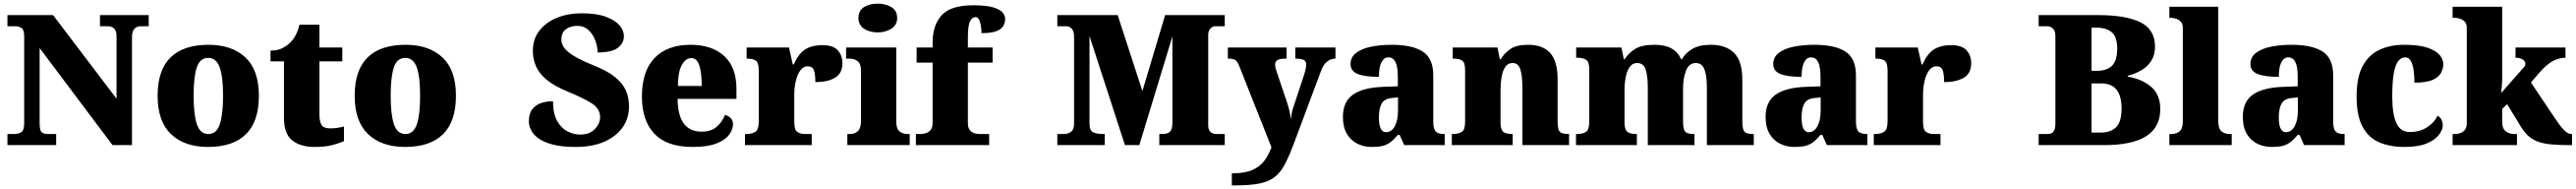

<svg xmlns="http://www.w3.org/2000/svg" viewBox="-20 -797 14169 1038"><path d="M21 0V-61H54Q81 -61 97 -71Q113 -81 113 -121V-597Q113 -634 98 -643.5Q83 -653 63 -653H21V-714H272L621 -255V-597Q621 -629 607 -641Q593 -653 573 -653H530V-714H798V-653H755Q733 -653 719.5 -639Q706 -625 706 -593V0H599L198 -533V-121Q198 -81 209 -71Q220 -61 246 -61H289V0Z M1124 10Q995 10 921 -60Q847 -130 847 -271Q847 -412 918 -481.5Q989 -551 1127 -551Q1256 -551 1330 -481.5Q1404 -412 1404 -271Q1404 -130 1333 -60Q1262 10 1124 10ZM1126 -61Q1171 -61 1189 -114.5Q1207 -168 1207 -271Q1207 -375 1188.5 -427Q1170 -479 1125 -479Q1080 -479 1062.5 -427Q1045 -375 1045 -271Q1045 -168 1063 -114.5Q1081 -61 1126 -61Z M1710 10Q1633 10 1587.5 -26Q1542 -62 1542 -150V-460H1468V-519Q1511 -519 1539 -535.5Q1567 -552 1581 -568Q1595 -582 1607.5 -606Q1620 -630 1627 -661H1737V-536H1863V-460H1737V-170Q1737 -130 1748.5 -111Q1760 -92 1796 -92Q1816 -92 1836 -95Q1856 -98 1872 -102V-22Q1854 -13 1813 -1.5Q1772 10 1710 10Z M2208 10Q2079 10 2005 -60Q1931 -130 1931 -271Q1931 -412 2002 -481.5Q2073 -551 2211 -551Q2340 -551 2414 -481.5Q2488 -412 2488 -271Q2488 -130 2417 -60Q2346 10 2208 10ZM2210 -61Q2255 -61 2273 -114.5Q2291 -168 2291 -271Q2291 -375 2272.5 -427Q2254 -479 2209 -479Q2164 -479 2146.5 -427Q2129 -375 2129 -271Q2129 -168 2147 -114.5Q2165 -61 2210 -61Z M3149 10Q3068 10 3017 -4Q2966 -18 2938 -40Q2910 -62 2899.5 -86Q2889 -110 2889 -129Q2889 -174 2908.5 -198Q2928 -222 2958 -231.5Q2988 -241 3022 -241Q3022 -173 3044.5 -133Q3067 -93 3101.5 -75.5Q3136 -58 3171 -58Q3224 -58 3252.5 -88.5Q3281 -119 3281 -153Q3281 -201 3233.5 -230.5Q3186 -260 3105 -293Q3029 -324 2987 -359Q2945 -394 2928 -434Q2911 -474 2911 -518Q2911 -582 2946.5 -628Q2982 -674 3043 -699Q3104 -724 3180 -724Q3261 -724 3312.5 -705Q3364 -686 3388 -657.5Q3412 -629 3412 -598Q3412 -561 3379.5 -535Q3347 -509 3267 -509Q3267 -543 3254 -576.5Q3241 -610 3216.5 -632.5Q3192 -655 3156 -655Q3119 -655 3093.5 -637Q3068 -619 3068 -579Q3068 -559 3081 -538Q3094 -517 3132.5 -492.5Q3171 -468 3245 -438Q3321 -408 3363.5 -373.5Q3406 -339 3423 -299.5Q3440 -260 3440 -212Q3440 -147 3404.5 -97Q3369 -47 3303.5 -18.5Q3238 10 3149 10Z M3790 10Q3648 10 3579.5 -62.5Q3511 -135 3511 -266Q3511 -407 3581 -479Q3651 -551 3778 -551Q3896 -551 3963.5 -489.5Q4031 -428 4031 -309V-254H3707Q3709 -160 3742.5 -117Q3776 -74 3840 -74Q3891 -74 3921.5 -100Q3952 -126 3968 -166Q3987 -161 3999.5 -148Q4012 -135 4012 -115Q4012 -85 3990 -56Q3968 -27 3919.5 -8.5Q3871 10 3790 10ZM3840 -325Q3840 -399 3826.5 -438.5Q3813 -478 3783 -478Q3751 -478 3730 -439Q3709 -400 3709 -325Z M4078 0V-61H4083Q4117 -61 4135.5 -73.5Q4154 -86 4154 -133V-407Q4154 -451 4139 -463Q4124 -475 4091 -475H4087V-536H4320L4341 -443H4346Q4372 -502 4409 -525.5Q4446 -549 4504 -549Q4563 -549 4588.5 -520.5Q4614 -492 4614 -450Q4614 -394 4573 -370Q4532 -346 4465 -346Q4465 -387 4457.5 -410Q4450 -433 4422 -433Q4399 -433 4382.5 -410.5Q4366 -388 4357.5 -352.5Q4349 -317 4349 -278V-128Q4349 -84 4365.5 -72.5Q4382 -61 4410 -61H4445V0Z M4808 -619Q4763 -619 4732.5 -639.5Q4702 -660 4702 -698Q4702 -739 4732.5 -758Q4763 -777 4808 -777Q4851 -777 4883 -758Q4915 -739 4915 -698Q4915 -660 4883 -639.5Q4851 -619 4808 -619ZM4641 0V-61H4653Q4682 -61 4699 -77Q4716 -93 4716 -135V-409Q4716 -446 4698 -460.5Q4680 -475 4653 -475H4634V-536H4910V-131Q4910 -91 4927.5 -76Q4945 -61 4973 -61H4984V0Z M5018 0V-61H5047Q5056 -61 5071 -65Q5086 -69 5098 -82Q5110 -95 5110 -121V-453H5022V-536H5110V-563Q5110 -659 5160 -713.5Q5210 -768 5333 -768Q5407 -768 5445 -756Q5483 -744 5496 -727Q5509 -710 5509 -693Q5509 -673 5499 -655Q5489 -637 5461 -626Q5433 -615 5379 -615Q5379 -629 5376.5 -649.5Q5374 -670 5367 -686.5Q5360 -703 5346 -703Q5327 -703 5315.5 -679.5Q5304 -656 5304 -588V-536H5440V-453H5304V-121Q5304 -95 5315 -82Q5326 -69 5341 -65Q5356 -61 5367 -61H5421V0Z M5796 0V-61H5829Q5857 -61 5872.5 -74Q5888 -87 5888 -116V-598Q5888 -627 5874.5 -640Q5861 -653 5845 -653H5796V-714H6128L6264 -297L6389 -714H6717V-653H6664Q6651 -653 6638.5 -640.5Q6626 -628 6626 -605V-108Q6626 -61 6674 -61H6717V0H6357V-61H6372Q6404 -61 6416.5 -74.5Q6429 -88 6429 -122V-597L6247 0H6168L5973 -599V-121Q5973 -81 5992.5 -71Q6012 -61 6048 -61H6057V0Z M6756 155Q6827 155 6869 136.5Q6911 118 6935 85.5Q6959 53 6974 12L6798 -431Q6787 -460 6774.5 -467.5Q6762 -475 6739 -475H6734V-536H7057V-475H7052Q7020 -475 7007 -467Q6994 -459 6994 -442Q6994 -432 6997 -421Q7000 -410 7004 -399L7057 -242Q7067 -214 7073 -187Q7079 -160 7080 -142Q7083 -164 7086.5 -180Q7090 -196 7094 -207L7154 -388Q7157 -396 7161 -414Q7165 -432 7165 -442Q7165 -461 7152 -467.5Q7139 -474 7110 -475H7105V-536H7326V-475H7322Q7270 -472 7246 -406L7095 -3Q7070 63 7047 106.5Q7024 150 6992 175Q6960 200 6909.5 210.5Q6859 221 6779 221H6756Z M7525 10Q7482 10 7446 -8Q7410 -26 7388.5 -62.5Q7367 -99 7367 -155Q7367 -238 7422 -277Q7477 -316 7588 -320L7669 -323V-375Q7669 -431 7656 -456.5Q7643 -482 7617 -482Q7593 -482 7579 -455Q7565 -428 7565 -375Q7486 -375 7447.5 -391Q7409 -407 7409 -445Q7409 -483 7439.5 -506.5Q7470 -530 7521.5 -540.5Q7573 -551 7634 -551Q7749 -551 7806.5 -513.5Q7864 -476 7864 -383V-131Q7864 -91 7876.5 -76Q7889 -61 7923 -61H7927V0H7704L7679 -56H7669Q7647 -30 7627.5 -15.5Q7608 -1 7584.5 4.5Q7561 10 7525 10ZM7604 -71Q7634 -71 7652 -103.5Q7670 -136 7670 -191V-262L7639 -259Q7597 -256 7581 -229.5Q7565 -203 7565 -152Q7565 -71 7604 -71Z M7966 0V-61H7970Q8004 -61 8021.5 -73Q8039 -85 8039 -128V-412Q8039 -453 8023.5 -464Q8008 -475 7975 -475H7971V-536H8217L8230 -472H8235Q8254 -503 8287 -527Q8320 -551 8386 -551Q8466 -551 8507 -506Q8548 -461 8548 -360V-131Q8548 -85 8560.5 -73Q8573 -61 8607 -61H8611V0H8354V-317Q8354 -381 8343 -416Q8332 -451 8300 -451Q8275 -451 8260.5 -430Q8246 -409 8240 -375Q8234 -341 8234 -301V-125Q8234 -85 8249 -73Q8264 -61 8297 -61H8301V0Z M8649 0V-61H8653Q8687 -61 8704.5 -73Q8722 -85 8722 -128V-417Q8722 -458 8704.5 -469Q8687 -480 8654 -480H8650V-536H8899L8912 -472H8917Q8937 -504 8973 -527.5Q9009 -551 9082 -551Q9193 -551 9227 -472H9232Q9249 -504 9287.5 -527.5Q9326 -551 9391 -551Q9474 -551 9519 -506Q9564 -461 9564 -360V-131Q9564 -85 9576.5 -73Q9589 -61 9623 -61H9627V0H9369V-317Q9369 -381 9355.5 -416Q9342 -451 9308 -451Q9271 -451 9254.5 -409.5Q9238 -368 9238 -312V-131Q9238 -85 9250.5 -73Q9263 -61 9297 -61H9301V0H9044V-317Q9044 -381 9032 -416Q9020 -451 8985 -451Q8960 -451 8945 -430Q8930 -409 8923 -375Q8916 -341 8916 -301V-125Q8916 -85 8931.5 -73Q8947 -61 8980 -61H8984V0Z M9850 10Q9807 10 9771 -8Q9735 -26 9713.5 -62.5Q9692 -99 9692 -155Q9692 -238 9747 -277Q9802 -316 9913 -320L9994 -323V-375Q9994 -431 9981 -456.5Q9968 -482 9942 -482Q9918 -482 9904 -455Q9890 -428 9890 -375Q9811 -375 9772.5 -391Q9734 -407 9734 -445Q9734 -483 9764.5 -506.5Q9795 -530 9846.5 -540.5Q9898 -551 9959 -551Q10074 -551 10131.5 -513.5Q10189 -476 10189 -383V-131Q10189 -91 10201.5 -76Q10214 -61 10248 -61H10252V0H10029L10004 -56H9994Q9972 -30 9952.5 -15.5Q9933 -1 9909.5 4.5Q9886 10 9850 10ZM9929 -71Q9959 -71 9977 -103.5Q9995 -136 9995 -191V-262L9964 -259Q9922 -256 9906 -229.5Q9890 -203 9890 -152Q9890 -71 9929 -71Z M10287 0V-61H10292Q10326 -61 10344.5 -73.5Q10363 -86 10363 -133V-407Q10363 -451 10348 -463Q10333 -475 10300 -475H10296V-536H10529L10550 -443H10555Q10581 -502 10618 -525.5Q10655 -549 10713 -549Q10772 -549 10797.5 -520.5Q10823 -492 10823 -450Q10823 -394 10782 -370Q10741 -346 10674 -346Q10674 -387 10666.5 -410Q10659 -433 10631 -433Q10608 -433 10591.5 -410.5Q10575 -388 10566.5 -352.5Q10558 -317 10558 -278V-128Q10558 -84 10574.5 -72.5Q10591 -61 10619 -61H10654V0Z M11194 0V-61H11246Q11267 -61 11276.5 -76Q11286 -91 11286 -116V-598Q11286 -630 11271.5 -641.5Q11257 -653 11243 -653H11194V-714H11522Q11674 -714 11754 -674.5Q11834 -635 11834 -540Q11834 -494 11813 -462Q11792 -430 11758 -410.5Q11724 -391 11684 -381V-376Q11763 -363 11813 -320Q11863 -277 11863 -198Q11863 -99 11786.5 -49.5Q11710 0 11552 0ZM11513 -408Q11569 -408 11597.5 -436Q11626 -464 11626 -530Q11626 -595 11596 -620Q11566 -645 11511 -645H11485V-408ZM11537 -69Q11590 -69 11620 -98.5Q11650 -128 11650 -201Q11650 -339 11539 -339H11485V-69Z M11913 0V-61H11924Q11952 -61 11969.5 -76Q11987 -91 11987 -131V-643Q11987 -668 11974.5 -679.5Q11962 -691 11947 -695Q11932 -699 11924 -699H11913V-760H12182V-131Q12182 -91 12199.5 -76Q12217 -61 12245 -61H12256V0Z M12475 10Q12432 10 12396 -8Q12360 -26 12338.5 -62.5Q12317 -99 12317 -155Q12317 -238 12372 -277Q12427 -316 12538 -320L12619 -323V-375Q12619 -431 12606 -456.5Q12593 -482 12567 -482Q12543 -482 12529 -455Q12515 -428 12515 -375Q12436 -375 12397.5 -391Q12359 -407 12359 -445Q12359 -483 12389.5 -506.5Q12420 -530 12471.5 -540.5Q12523 -551 12584 -551Q12699 -551 12756.5 -513.5Q12814 -476 12814 -383V-131Q12814 -91 12826.5 -76Q12839 -61 12873 -61H12877V0H12654L12629 -56H12619Q12597 -30 12577.5 -15.5Q12558 -1 12534.5 4.5Q12511 10 12475 10ZM12554 -71Q12584 -71 12602 -103.5Q12620 -136 12620 -191V-262L12589 -259Q12547 -256 12531 -229.5Q12515 -203 12515 -152Q12515 -71 12554 -71Z M13206 10Q13127 10 13068 -15Q13009 -40 12976 -100.5Q12943 -161 12943 -267Q12943 -376 12978 -437.5Q13013 -499 13072 -525Q13131 -551 13204 -551Q13286 -551 13333 -535Q13380 -519 13400 -494.5Q13420 -470 13420 -444Q13420 -424 13409 -400Q13398 -376 13364 -359.5Q13330 -343 13261 -343Q13261 -380 13256.5 -411.5Q13252 -443 13241 -462.5Q13230 -482 13211 -482Q13189 -482 13173 -463Q13157 -444 13148 -397.5Q13139 -351 13139 -268Q13139 -171 13161.5 -121.5Q13184 -72 13234 -72Q13290 -72 13330.5 -98Q13371 -124 13388 -161Q13404 -153 13410.5 -138.5Q13417 -124 13417 -110Q13417 -84 13395.5 -56Q13374 -28 13328 -9Q13282 10 13206 10Z M13471 0V-61H13486Q13495 -61 13510 -65Q13525 -69 13537 -82Q13549 -95 13549 -121V-643Q13549 -668 13536.5 -679.5Q13524 -691 13509 -695Q13494 -699 13486 -699H13471V-760H13744V-379Q13744 -354 13742 -327Q13740 -300 13738 -286L13865 -430Q13870 -436 13870.5 -441Q13871 -446 13871 -448Q13871 -461 13856.5 -470.5Q13842 -480 13817 -480V-536H14092V-480Q14058 -480 14024 -462.5Q13990 -445 13951 -401L13902 -344L14035 -146Q14063 -104 14084 -82.5Q14105 -61 14124 -61H14128V0H14114Q14051 0 14008 -4.5Q13965 -9 13935.5 -21Q13906 -33 13884.5 -53.5Q13863 -74 13843 -107L13771 -225L13744 -199V-125Q13744 -97 13756 -83.5Q13768 -70 13783 -65.5Q13798 -61 13806 -61H13825V0Z"/></svg>

Font: Noto Serif Myanmar Black
Style: Regular
Weight: 900
Designer: Ben Mitchell and the Monotype Design Team
Foundry: Monotype Imaging Inc.
Version: Version 2.106; ttfautohint (v1.8.4.7-5d5b)